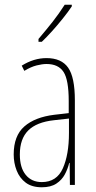

<svg xmlns="http://www.w3.org/2000/svg" viewBox="-20 -783 406 813"><path d="M177 -537Q240 -537 268.5 -496.5Q297 -456 297 -358V0H276L275 -93H273Q267 -68 254.5 -44.5Q242 -21 218.5 -5.5Q195 10 157 10Q115 10 89 -9.5Q63 -29 50.5 -61Q38 -93 38 -129Q38 -208 83 -247.5Q128 -287 210 -297L271 -304V-355Q271 -445 249 -478.5Q227 -512 177 -512Q159 -512 135 -506Q111 -500 83 -483L72 -505Q123 -537 177 -537ZM209 -274Q135 -266 99.5 -230.5Q64 -195 64 -129Q64 -73 89 -42.5Q114 -12 157 -12Q220 -12 246 -70Q272 -128 272 -220V-281ZM284 -756Q268 -732 245.5 -704Q223 -676 200 -650.5Q177 -625 157 -606H143V-618Q177 -658 203 -691Q229 -724 254 -763H284Z"/></svg>

Font: Noto Sans Gujarati ExtraCondensed Thin
Style: Regular
Weight: 100
Width: 2
Designer: Jelle Bosma - Monotype Design Team, Universal Thirst
Foundry: Monotype Imaging Inc.
Version: Version 2.106; ttfautohint (v1.8.4.7-5d5b)